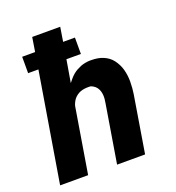

<svg xmlns="http://www.w3.org/2000/svg" viewBox="-133 -841 866 947"><g transform="rotate(-20 300.0 -367.5)"><path d="M21 0 116 -574H62V-660H130L142 -735H289L277 -660H339V-574H263L243 -456Q251 -466 259 -475.5Q267 -485 277 -493.5Q287 -502 298 -508Q309 -514 320 -518.5Q331 -523 345 -525.5Q359 -528 367 -528H376Q393 -528 408.5 -525.5Q424 -523 438.5 -517Q453 -511 465 -502Q477 -493 486 -481Q495 -469 502 -455Q509 -441 513 -426Q517 -411 519 -395.5Q521 -380 521 -364Q521 -348 519.5 -329Q518 -310 516 -299L467 0H320L370 -304Q372 -315 373 -326Q374 -337 373 -348Q372 -359 368.5 -369Q365 -379 359 -387Q353 -395 342.5 -401.5Q332 -408 324 -408H315Q305 -408 295 -406.5Q285 -405 275.5 -401.5Q266 -398 257 -391.5Q248 -385 241.5 -377Q235 -369 230 -358Q225 -347 224 -340L168 0Z"/></g></svg>

Font: Iosevka Aile Heavy
Style: Italic
Weight: 900
Italic angle: -9°
Designer: Belleve Invis
Foundry: Belleve Invis
Version: Version 31.1.0; ttfautohint (v1.8.4)